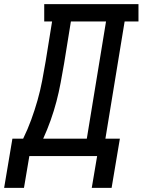

<svg xmlns="http://www.w3.org/2000/svg" viewBox="-62 -755 690 929"><path d="M478 154H382L408 0H80L54 154H-42L-2 -84H50Q72 -129 89 -175.5Q106 -222 119.5 -269.5Q133 -317 142 -364.5Q151 -412 159 -459L190 -651H152V-735H608V-651H541L448 -84H518ZM147 -84H358L451 -651H281L248 -447Q240 -401 231.5 -355Q223 -309 211 -263.5Q199 -218 183 -173Q167 -128 147 -84Z"/></svg>

Font: Iosevka HT Medium Extended
Style: Italic
Weight: 500
Width: 7
Italic angle: -9°
Monospace: yes
Designer: Belleve Invis
Foundry: Belleve Invis
Version: Version 32.3.0; ttfautohint (v1.8.4)